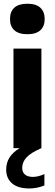

<svg xmlns="http://www.w3.org/2000/svg" viewBox="-20 -814 302 1055"><path d="M35 -709.5Q35 -750 58.8 -771.8Q82.5 -793.5 130.5 -793.5Q178 -793.5 201.8 -771.5Q225.5 -749.5 225.5 -709.5Q225.5 -669.5 201.8 -647.8Q178 -626 130.5 -626Q82.5 -626 58.8 -647.8Q35 -669.5 35 -709.5ZM160.5 158Q190 158 224 142.5V205Q184 221.5 141 221.5Q79.5 221.5 46.8 194Q14 166.5 14 118Q14 82 31.2 53.2Q48.5 24.5 87.5 0H54V-547H207.5V0Q148.5 25.5 125.2 51.5Q102 77.5 102 108.5Q102 132 117 145Q132 158 160.5 158Z"/></svg>

Font: Encode Sans Semi Condensed
Style: Bold
Weight: 700
Width: 4
Designer: Multiple Designers
Foundry: Impallari Type
Version: Version 2.000